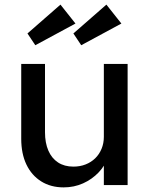

<svg xmlns="http://www.w3.org/2000/svg" viewBox="-20 -802 645 832"><path d="M72 -201V-525H175V-229Q175 -183 189.5 -149.5Q204 -116 231.5 -98Q259 -80 298 -80Q327 -80 351 -89.5Q375 -99 392.5 -116Q410 -133 420 -157Q430 -181 430 -209V-525H533V0H430V-110L448 -122Q436 -85 407.5 -55Q379 -25 340 -7.5Q301 10 256 10Q200 10 158.5 -16Q117 -42 94.5 -89Q72 -136 72 -201ZM332 -606 298 -657 441 -782 506 -700ZM242 -782 307 -700 133 -606 99 -657Z"/></svg>

Font: Mach
Style: Regular
Weight: 400
Version: Version 1.002